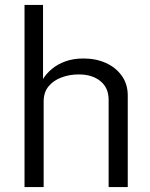

<svg xmlns="http://www.w3.org/2000/svg" viewBox="-20 -763 612 783"><path d="M80 0V-743H155.5V-441Q169 -463 191.8 -482Q214.5 -501 246.8 -512.8Q279 -524.5 320.5 -524.5Q371.5 -524.5 412.2 -506Q453 -487.5 477 -453.5Q501 -419.5 501 -373.5V0H423V-356Q423 -405 389.5 -432.2Q356 -459.5 301 -459.5Q263.5 -459.5 230.8 -447.2Q198 -435 178 -410.8Q158 -386.5 158 -349V0Z"/></svg>

Font: Public Sans Thin Light
Style: Regular
Weight: 300
Version: Version 1.007